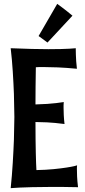

<svg xmlns="http://www.w3.org/2000/svg" viewBox="-20 -955 437 991"><path d="M382.8 11.2Q343.3 10.3 309.3 10Q275.4 9.8 245.1 9.8Q186 9.8 146.2 11Q106.4 12.2 81.5 13.2Q52.2 14.6 35.2 16.1Q38.6 -16.6 41.3 -49.8Q43.9 -83 45.9 -115.2Q47.9 -147.5 49.3 -177.2Q50.8 -207 51.8 -233.4Q53.7 -294.9 54.2 -351.1Q53.7 -409.7 51.8 -471.2Q50.8 -497.6 49.3 -526.6Q47.9 -555.7 45.9 -585.9Q43.9 -616.2 41.3 -646.7Q38.6 -677.2 35.2 -706.1Q96.2 -703.6 144.3 -702.4Q192.4 -701.2 230 -701.2Q267.1 -701.2 293.9 -701.9Q320.8 -702.6 337.9 -703.6Q357.9 -704.6 371.1 -706.1Q371.1 -706.5 371.1 -697.3Q371.1 -688 371.6 -672.9Q372.1 -657.7 373.3 -638.7Q374.5 -619.6 377 -600.1Q320.3 -605.5 277.8 -607.2Q235.4 -608.9 205.1 -608.9Q192.4 -608.9 182.9 -608.9Q173.3 -608.9 165 -607.9Q164.1 -553.7 163.6 -506.1Q163.1 -458.5 163.1 -416Q197.3 -417 224.1 -418.7Q251 -420.4 270 -422.9Q292 -425.3 309.1 -428.2Q308.6 -424.8 308.6 -420.4Q308.1 -416.5 308.1 -411.1Q308.1 -405.8 308.1 -398.9Q308.1 -383.3 309.1 -361.6Q310.1 -339.8 313 -314.9Q260.3 -321.8 222.2 -323.5Q184.1 -325.2 163.1 -325.2Q163.1 -274.4 163.6 -234.6Q164.1 -194.8 164.8 -164.6Q165.5 -134.3 166.3 -112.8Q167 -91.3 168 -77.1Q217.8 -78.1 256.8 -82Q295.9 -85.9 322.8 -90.1Q349.6 -94.2 363.8 -97.7Q377.9 -101.1 377.9 -102.1Q377.4 -99.6 377.4 -96.7Q377 -94.2 377 -90.3Q377 -86.4 377 -81.1Q377 -67.4 377.9 -44.4Q378.9 -21.5 382.8 11.2ZM275.4 -935.1Q287.6 -926.3 301.5 -915.8Q315.4 -905.3 327.1 -896Q340.8 -885.3 354 -874L225.1 -735.4L179.2 -769Z"/></svg>

Font: Rum Raisin
Style: Regular
Weight: 400
Designer: Astigmatic (AOETI)
Foundry: Astigmatic (AOETI)
Version: Version 1.000